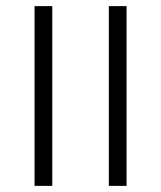

<svg xmlns="http://www.w3.org/2000/svg" viewBox="-20 -608 526 628"><path d="M336 0V-588H394V0ZM93 0V-588H151V0Z"/></svg>

Font: Noto Sans Hebrew Light
Style: Regular
Weight: 300
Designer: Monotype Design Team
Foundry: Monotype Imaging Inc.
Version: Version 2.003